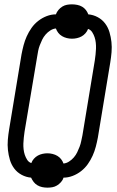

<svg xmlns="http://www.w3.org/2000/svg" viewBox="-20 -809 540 883"><path d="M198 54Q186 54 174 51.5Q162 49 152 43Q142 37 135 28Q128 19 123 8Q100 6 79.5 -5Q59 -16 45.5 -34Q32 -52 25.5 -74Q19 -96 16.5 -119Q14 -142 16 -166Q18 -190 22 -214L79 -559Q83 -580 88.5 -601Q94 -622 103 -642Q112 -662 125 -680.5Q138 -699 156 -713Q174 -727 195 -735Q216 -743 237 -743Q241 -754 249 -763.5Q257 -773 267 -779Q277 -785 288 -787Q299 -789 311 -789Q323 -789 335.5 -786.5Q348 -784 358 -778Q368 -772 375 -763Q382 -754 386 -743Q409 -741 429.5 -730Q450 -719 463.5 -701Q477 -683 483.5 -661Q490 -639 492.5 -616Q495 -593 493 -569Q491 -545 487 -521L430 -176Q426 -155 420.5 -134Q415 -113 406 -93Q397 -73 384 -54.5Q371 -36 353 -22Q335 -8 314 0Q293 8 272 8Q269 19 260.5 28.5Q252 38 242 44Q232 50 221 52Q210 54 198 54ZM272 -57Q285 -58 297.5 -66Q310 -74 319.5 -85Q329 -96 335 -108.5Q341 -121 346 -134Q351 -147 353.5 -160Q356 -173 359 -186L416 -531Q418 -545 419.5 -558.5Q421 -572 421.5 -585.5Q422 -599 420.5 -612.5Q419 -626 415 -638Q411 -650 404 -661Q397 -672 385 -676Q381 -665 373 -656Q365 -647 355 -641.5Q345 -636 333.5 -633.5Q322 -631 311 -631Q299 -631 287 -634Q275 -637 265 -643Q255 -649 248 -658Q241 -667 237 -678Q224 -677 211.5 -669Q199 -661 189.5 -650Q180 -639 174 -626.5Q168 -614 163 -601Q158 -588 155.5 -575Q153 -562 151 -549L93 -204Q91 -190 89.5 -176.5Q88 -163 87.5 -149.5Q87 -136 88.5 -122.5Q90 -109 94 -97Q98 -85 105 -74Q112 -63 124 -59Q128 -70 136 -79Q144 -88 154 -93.5Q164 -99 175.5 -101.5Q187 -104 198 -104Q210 -104 222 -101Q234 -98 244 -92Q254 -86 261 -77Q268 -68 272 -57Z"/></svg>

Font: Iosevka Term Curly Oblique
Style: Regular
Weight: 400
Italic angle: -9°
Designer: Belleve Invis
Foundry: Belleve Invis
Version: Version 32.3.0